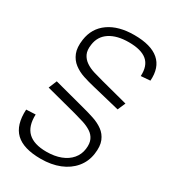

<svg xmlns="http://www.w3.org/2000/svg" viewBox="-216 -917 1015 1134"><g transform="rotate(30 291.5 -350.0)"><path d="M245 105Q127 105 73.5 54Q20 3 26 -104L89 -107Q86 -26 127 13Q168 52 253 52Q308 52 350 36Q392 20 417.5 -10Q443 -40 448 -80Q453 -118 441.5 -143Q430 -168 406 -183.5Q382 -199 351 -209Q320 -219 286 -228L76 -283L99 -339L314 -282Q353 -272 390.5 -259.5Q428 -247 457 -226Q486 -205 500.5 -170Q515 -135 507 -80Q499 -24 464 18Q429 60 373 82.5Q317 105 245 105ZM304 -421Q265 -430 227 -442.5Q189 -455 159.5 -477.5Q130 -500 115.5 -536Q101 -572 109 -628Q121 -712 187 -758.5Q253 -805 360 -805Q474 -805 528.5 -758Q583 -711 576 -619L513 -614Q517 -685 477.5 -718.5Q438 -752 353 -752Q273 -752 224 -720Q175 -688 167 -628Q161 -588 173 -563Q185 -538 209 -521.5Q233 -505 265.5 -495Q298 -485 333 -476L516 -428L493 -375Z"/></g></svg>

Font: Pathway Extreme 8pt Thin 12pt
Style: Italic
Weight: 100
Italic angle: -8°
Version: Version 1.001;gftools[0.9.26]